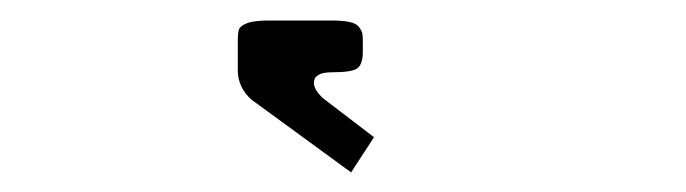

<svg xmlns="http://www.w3.org/2000/svg" viewBox="-20 -812 686 192"><path d="M217.8 -771Q217.8 -779.3 219 -782.7Q220.2 -786.1 227.1 -788.8Q233.9 -791.5 249 -791.5H311.5Q322.8 -791.5 329.6 -790Q336.4 -788.6 339.1 -784.9Q341.8 -781.2 342.3 -778.8Q342.8 -776.4 342.8 -771V-760.3Q342.8 -748 337.6 -743.9Q332.5 -739.7 311.5 -739.7Q293.9 -739.7 293.9 -729Q293.9 -722.7 302.2 -714.4L354 -674.8L331.1 -639.6L231.4 -712.4Q218.8 -723.6 217.8 -739.7Z"/></svg>

Font: Gputeks
Style: Regular
Weight: 500
Version: Version 0.9